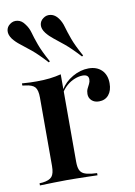

<svg xmlns="http://www.w3.org/2000/svg" viewBox="-78 -720 542 771"><g transform="rotate(-10 193.0 -334.0)"><path d="M132.3 -2.4Q104.8 -2.4 79.4 -1.6Q54 -0.8 21.8 0V-8.9L34.7 -9.7Q62.1 -12.9 72.6 -25.4Q83.1 -37.9 83.1 -68.5V-207.3H181.5V-68.5Q181.5 -47.6 186.3 -35.9Q191.1 -24.2 202.4 -18.5Q213.7 -12.9 233.9 -10.5L256.5 -8.9V0Q233.1 -0.8 212.5 -1.2Q191.9 -1.6 172.6 -2Q153.2 -2.4 132.3 -2.4ZM83.1 -207.3V-347.6Q83.1 -378.2 72.6 -390.3Q62.1 -402.4 33.1 -405.6L21.8 -407.3V-416.1Q41.9 -414.5 55.2 -414.1Q68.5 -413.7 82.3 -413.7Q110.5 -413.7 135.1 -416.5Q159.7 -419.4 181.5 -425V-416.1V-207.3ZM314.5 -291.1Q296 -291.1 284.7 -301.6Q273.4 -312.1 273.4 -328.2Q273.4 -340.3 277.8 -349.6Q282.3 -358.9 286.7 -367.3Q291.1 -375.8 291.1 -385.5Q291.1 -404.8 266.9 -404.8Q251.6 -404.8 234.3 -398Q216.9 -391.1 202.8 -379Q188.7 -366.9 179.8 -352.4V-362.1Q197.6 -391.9 229.8 -410.5Q262.1 -429 295.2 -429Q329 -429 348.8 -409.3Q368.5 -389.5 368.5 -355.6Q368.5 -325.8 354 -308.5Q339.5 -291.1 314.5 -291.1ZM142.7 -480.6Q108.1 -518.5 83.5 -538.7Q58.9 -558.9 41.9 -571.8Q25 -584.7 12.9 -600Q0 -617.7 1.6 -633.9Q3.2 -650 16.9 -659.7Q30.6 -670.2 48 -666.9Q65.3 -663.7 77.4 -646Q89.5 -630.6 95.2 -610.1Q100.8 -589.5 111.7 -559.3Q122.6 -529 147.6 -483.9ZM278.2 -480.6Q243.5 -518.5 219 -538.7Q194.4 -558.9 177.8 -571.8Q161.3 -584.7 149.2 -600Q135.5 -617.7 137.1 -633.9Q138.7 -650 152.4 -659.7Q166.1 -670.2 183.5 -666.9Q200.8 -663.7 213.7 -646Q225 -630.6 230.6 -610.1Q236.3 -589.5 247.2 -559.3Q258.1 -529 283.1 -483.9Z"/></g></svg>

Font: Playfair 144pt SemiCondensed SemiBold
Style: Regular
Weight: 600
Width: 4
Designer: Claus Eggers Sørensen
Foundry: Claus Eggers Sørensen
Version: Version 2.203